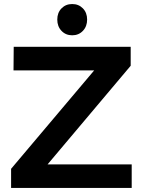

<svg xmlns="http://www.w3.org/2000/svg" viewBox="-20 -932 708 952"><path d="M48 -700H628V-606L216 -117H633V0H35V-95L447 -583H47ZM412 -835Q412 -801 391 -779Q370 -757 338 -757Q306 -757 285 -779Q264 -801 264 -835Q264 -869 285 -890.5Q306 -912 338 -912Q370 -912 391 -890.5Q412 -869 412 -835Z"/></svg>

Font: Montserrat Medium
Style: Regular
Weight: 500
Designer: Julieta Ulanovsky
Foundry: Julieta Ulanovsky
Version: Version 6.001